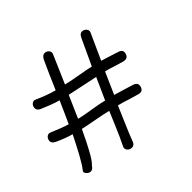

<svg xmlns="http://www.w3.org/2000/svg" viewBox="-91 -424 529 530"><g transform="rotate(-30 173.5 -159.0)"><path d="M303.2 -219.2Q303.2 -204.1 287.1 -203.6Q277.3 -203.6 261 -204.3Q244.6 -205.1 244.1 -205.1H229.5L218.8 -136.2Q227.5 -136.2 251 -135.3Q274.4 -134.3 278.8 -134.3Q293.9 -132.8 293.5 -119.6Q293.5 -104.5 277.8 -104.5Q266.6 -104.5 253.9 -105Q241.2 -105.5 229.5 -106H213.4Q208.5 -73.2 206.5 -58.6Q200.2 -16.1 199 -0.5Q197.8 15.1 183.6 15.1Q177.2 15.1 172.6 10.7Q168 6.3 168.9 0Q170.9 -10.7 174.3 -29.8Q180.7 -71.3 185.1 -105Q169.4 -105 127.4 -101.6Q103 -99.6 94.7 -99.6Q86.9 -56.2 82 -37.6Q75.7 -10.7 69.3 0Q66.9 3.9 65.4 8.3Q61.5 14.6 54.7 15.1Q47.9 15.1 42.2 10.5Q36.6 5.9 40 0Q45.9 -13.7 52.2 -39.8Q58.6 -65.9 65.4 -99.6Q42.5 -99.6 15.1 -104.5Q0 -106.9 0 -119.6Q0 -126 4.2 -130.6Q8.3 -135.3 15.1 -134.3Q47.4 -129.4 69.8 -128.9L81.1 -198.7Q67.9 -198.7 53.5 -200.2Q39.1 -201.7 24.4 -203.9Q9.8 -206.1 9.8 -219.2Q9.8 -225.6 14.2 -230.2Q18.6 -234.9 24.9 -233.4Q40 -231 55.4 -229.5Q70.8 -228 85.4 -228Q88.9 -252.4 92.5 -275.6Q96.2 -298.8 99.1 -315.9Q102.1 -333 114.3 -333Q120.6 -333 125.2 -328.9Q129.9 -324.7 128.9 -317.9L115.7 -229Q127.9 -229 160.9 -231.9Q193.8 -234.9 204.6 -234.9L219.2 -317.9Q221.7 -333 233.4 -333Q239.7 -333 244.6 -328.9Q249.5 -324.7 248.5 -317.9L234.9 -235.8Q243.7 -235.8 264.6 -234.6Q285.6 -233.4 288.1 -233.4Q303.2 -232.9 303.2 -219.2ZM200.7 -204.1 110.4 -199.2 99.6 -128.9Q113.8 -128.9 143.6 -132.1Q173.3 -135.3 189.5 -135.3Z"/></g></svg>

Font: Shan Inle Unicode
Style: Normal
Weight: 400
Version: 2.0 Jan 1st, 2014